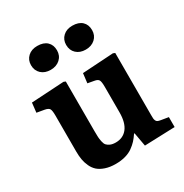

<svg xmlns="http://www.w3.org/2000/svg" viewBox="-178 -903 1012 1056"><g transform="rotate(-30 328.0 -375.0)"><path d="M122.1 -689Q122.1 -722.2 144.8 -743.2Q167.5 -764.2 204.1 -764.2Q244.1 -764.2 265.6 -743.9Q287.1 -723.6 287.1 -689Q287.1 -655.3 263.9 -634Q240.7 -612.8 204.1 -612.8Q167.5 -612.8 144.8 -633.8Q122.1 -654.8 122.1 -689ZM345.2 -689Q345.2 -722.2 367.7 -743.2Q390.1 -764.2 426.8 -764.2Q466.8 -764.2 488.3 -743.9Q509.8 -723.6 509.8 -689Q509.8 -655.3 486.6 -634Q463.4 -612.8 426.8 -612.8Q390.1 -612.8 367.7 -633.8Q345.2 -654.8 345.2 -689ZM254.9 14.2Q218.3 14.2 190.2 4.6Q162.1 -4.9 145.3 -20Q128.4 -35.2 118.2 -57.6Q107.9 -80.1 104 -103Q100.1 -126 100.1 -153.8V-382.8Q100.1 -413.6 94.2 -424.6Q88.4 -435.5 64.9 -439.9L17.1 -448.2L23.9 -508.8L231 -521L243.2 -516.1V-200.2Q243.2 -175.8 243.9 -163.3Q244.6 -150.9 248 -133.8Q251.5 -116.7 258.8 -108.4Q266.1 -100.1 279.8 -94Q293.5 -87.9 314 -87.9Q360.8 -87.9 387.5 -121.8Q414.1 -155.8 414.1 -221.2V-383.8Q414.1 -414.6 408.4 -426Q402.8 -437.5 380.9 -440.9L340.8 -448.2L348.1 -508.8L544.9 -521L557.1 -516.1V-124Q557.1 -122.6 557.1 -120.1Q557.1 -106 557.6 -99.9Q558.1 -93.8 561 -86.4Q564 -79.1 570.6 -75.9Q577.1 -72.8 588.9 -70.8L636.2 -63V0L443.8 6.8L428.2 -80.1H424.8Q411.1 -59.6 397.5 -44.7Q383.8 -29.8 363.8 -15.4Q343.8 -1 316.2 6.6Q288.6 14.2 254.9 14.2Z"/></g></svg>

Font: Literata Book
Style: Bold
Weight: 700
Designer: Latin by Veronika Burian and Jose Scaglione. Greek by Irene Vlachou. Cyrillic by Vera Evstafieva
Foundry: TypeTogether
Version: Version 2.003;PS 002.003;hotconv 1.0.88;makeotf.lib2.5.64775